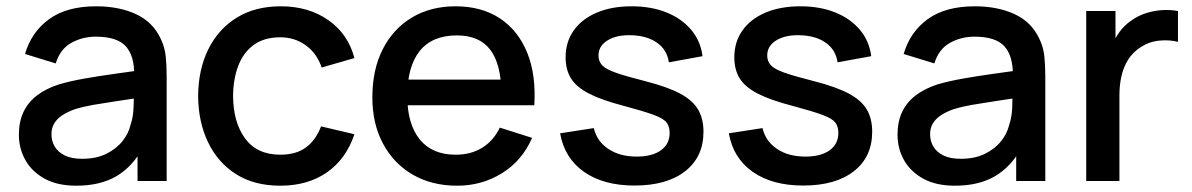

<svg xmlns="http://www.w3.org/2000/svg" viewBox="-20 -575 3788 610"><path d="M222.5 15Q162.5 15 122 -7.2Q81.5 -29.5 60.8 -66.2Q40 -103 40 -147Q40 -188 54.5 -219Q69 -250 97.5 -271.8Q126 -293.5 167.5 -307Q203.5 -317.5 249 -325.5Q294.5 -333.5 344.8 -340.5Q395 -347.5 444.5 -354.5L406.5 -333.5Q407.5 -397 379.8 -427.8Q352 -458.5 284.5 -458.5Q242 -458.5 206.5 -438.8Q171 -419 157 -373.5L59.5 -403.5Q79.5 -473 135.8 -514Q192 -555 285.5 -555Q358 -555 411.8 -530.2Q465.5 -505.5 490.5 -452Q503.5 -425.5 506.5 -396Q509.5 -366.5 509.5 -332.5V0H417V-123.5L435 -107.5Q401.5 -45.5 349.8 -15.2Q298 15 222.5 15ZM241 -70.5Q285.5 -70.5 317.5 -86.2Q349.5 -102 369 -126.5Q388.5 -151 394.5 -177.5Q403 -201.5 404.2 -231.5Q405.5 -261.5 405.5 -279.5L439.5 -267Q390 -259.5 349.5 -253.5Q309 -247.5 276.2 -241.8Q243.5 -236 218 -228Q196.5 -220.5 179.8 -210Q163 -199.5 153.2 -184.5Q143.5 -169.5 143.5 -148Q143.5 -127 154 -109.2Q164.5 -91.5 186 -81Q207.5 -70.5 241 -70.5Z M870.5 15Q787.5 15 729.5 -22Q671.5 -59 640.8 -123.5Q610 -188 609.5 -270Q610 -353.5 641.5 -417.8Q673 -482 731.5 -518.5Q790 -555 872 -555Q960.5 -555 1023.2 -511Q1086 -467 1106 -390.5L1002 -360.5Q986.5 -406 951.2 -431.2Q916 -456.5 870.5 -456.5Q819 -456.5 786 -432.2Q753 -408 737 -366Q721 -324 720.5 -270Q721 -186.5 758.8 -135Q796.5 -83.5 870.5 -83.5Q921 -83.5 952.2 -106.8Q983.5 -130 1000 -173.5L1106 -148.5Q1079.5 -69.5 1018.5 -27.2Q957.5 15 870.5 15Z M1432.5 15Q1352 15 1291.2 -20.2Q1230.5 -55.5 1196.8 -118.8Q1163 -182 1163 -265.5Q1163 -354 1196.2 -419Q1229.5 -484 1289 -519.5Q1348.5 -555 1427.5 -555Q1510 -555 1568 -516.8Q1626 -478.5 1654.8 -408Q1683.5 -337.5 1677.5 -240.5H1573V-278.5Q1572 -372.5 1537.2 -417.5Q1502.5 -462.5 1431.5 -462.5Q1353 -462.5 1313.5 -413Q1274 -363.5 1274 -270Q1274 -181 1313.5 -132.2Q1353 -83.5 1427.5 -83.5Q1476.5 -83.5 1512.2 -105.8Q1548 -128 1568 -169.5L1670.5 -137Q1639 -64.5 1575 -24.8Q1511 15 1432.5 15ZM1240 -240.5V-322H1625.5V-240.5Z M1996 14.5Q1897.5 14.5 1835.5 -29Q1773.5 -72.5 1759.5 -151.5L1866.5 -168Q1876.5 -126 1912.8 -101.8Q1949 -77.5 2003 -77.5Q2052 -77.5 2079.8 -97.5Q2107.5 -117.5 2107.5 -152.5Q2107.5 -173 2097.8 -185.8Q2088 -198.5 2057 -210Q2026 -221.5 1962.5 -238.5Q1893 -256.5 1852.2 -277.2Q1811.5 -298 1794.2 -325.8Q1777 -353.5 1777 -393Q1777 -442 1803 -478.5Q1829 -515 1876.2 -535Q1923.5 -555 1987 -555Q2049 -555 2097.5 -535.5Q2146 -516 2176 -480.2Q2206 -444.5 2212 -396.5L2105 -377Q2099.5 -416 2068.5 -438.5Q2037.5 -461 1988 -463Q1940.5 -465 1911 -447.2Q1881.5 -429.5 1881.5 -398.5Q1881.5 -380.5 1892.8 -368Q1904 -355.5 1936.5 -344Q1969 -332.5 2032.5 -316.5Q2100.5 -299 2140.5 -277.8Q2180.5 -256.5 2197.8 -227.2Q2215 -198 2215 -156.5Q2215 -76.5 2156.8 -31Q2098.5 14.5 1996 14.5Z M2532 14.5Q2433.5 14.5 2371.5 -29Q2309.5 -72.5 2295.5 -151.5L2402.5 -168Q2412.5 -126 2448.8 -101.8Q2485 -77.5 2539 -77.5Q2588 -77.5 2615.8 -97.5Q2643.5 -117.5 2643.5 -152.5Q2643.5 -173 2633.8 -185.8Q2624 -198.5 2593 -210Q2562 -221.5 2498.5 -238.5Q2429 -256.5 2388.2 -277.2Q2347.5 -298 2330.2 -325.8Q2313 -353.5 2313 -393Q2313 -442 2339 -478.5Q2365 -515 2412.2 -535Q2459.5 -555 2523 -555Q2585 -555 2633.5 -535.5Q2682 -516 2712 -480.2Q2742 -444.5 2748 -396.5L2641 -377Q2635.5 -416 2604.5 -438.5Q2573.5 -461 2524 -463Q2476.5 -465 2447 -447.2Q2417.5 -429.5 2417.5 -398.5Q2417.5 -380.5 2428.8 -368Q2440 -355.5 2472.5 -344Q2505 -332.5 2568.5 -316.5Q2636.5 -299 2676.5 -277.8Q2716.5 -256.5 2733.8 -227.2Q2751 -198 2751 -156.5Q2751 -76.5 2692.8 -31Q2634.5 14.5 2532 14.5Z M3014 15Q2954 15 2913.5 -7.2Q2873 -29.5 2852.2 -66.2Q2831.5 -103 2831.5 -147Q2831.5 -188 2846 -219Q2860.5 -250 2889 -271.8Q2917.5 -293.5 2959 -307Q2995 -317.5 3040.5 -325.5Q3086 -333.5 3136.2 -340.5Q3186.5 -347.5 3236 -354.5L3198 -333.5Q3199 -397 3171.2 -427.8Q3143.5 -458.5 3076 -458.5Q3033.5 -458.5 2998 -438.8Q2962.5 -419 2948.5 -373.5L2851 -403.5Q2871 -473 2927.2 -514Q2983.5 -555 3077 -555Q3149.5 -555 3203.2 -530.2Q3257 -505.5 3282 -452Q3295 -425.5 3298 -396Q3301 -366.5 3301 -332.5V0H3208.5V-123.5L3226.5 -107.5Q3193 -45.5 3141.2 -15.2Q3089.5 15 3014 15ZM3032.5 -70.5Q3077 -70.5 3109 -86.2Q3141 -102 3160.5 -126.5Q3180 -151 3186 -177.5Q3194.5 -201.5 3195.8 -231.5Q3197 -261.5 3197 -279.5L3231 -267Q3181.5 -259.5 3141 -253.5Q3100.5 -247.5 3067.8 -241.8Q3035 -236 3009.5 -228Q2988 -220.5 2971.2 -210Q2954.5 -199.5 2944.8 -184.5Q2935 -169.5 2935 -148Q2935 -127 2945.5 -109.2Q2956 -91.5 2977.5 -81Q2999 -70.5 3032.5 -70.5Z M3431 0V-540H3524V-409L3511 -426Q3521 -452 3537 -473.8Q3553 -495.5 3574 -509.5Q3594.5 -524.5 3619.8 -532.8Q3645 -541 3671.5 -542.8Q3698 -544.5 3722.5 -540V-442Q3696 -449 3663.8 -446Q3631.5 -443 3604.5 -425.5Q3579 -409 3564.2 -385.5Q3549.5 -362 3543 -333.2Q3536.5 -304.5 3536.5 -272.5V0Z"/></svg>

Font: Manrope ExtraLight SemiBold
Style: Regular
Weight: 600
Version: Version 4.504